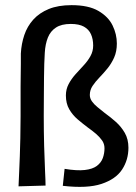

<svg xmlns="http://www.w3.org/2000/svg" viewBox="-20 -721 529 746"><path d="M52 3Q53 -25 54.5 -53.5Q56 -82 57 -114Q58 -146 59 -184.5Q60 -223 60 -270Q60 -304 60 -332Q60 -360 60 -384.5Q60 -409 60.5 -431Q61 -453 61 -473Q61 -493 61 -513Q63 -551 74.5 -585Q86 -619 109.5 -645Q133 -671 169.5 -686Q206 -701 258 -701Q324 -701 362.5 -678.5Q401 -656 417.5 -622Q434 -588 434 -552Q434 -521 423.5 -497.5Q413 -474 397.5 -455Q382 -436 366 -419.5Q350 -403 339.5 -387Q329 -371 329 -352Q329 -339 337 -327.5Q345 -316 358.5 -305Q372 -294 387 -282Q408 -267 429.5 -248Q451 -229 465 -204.5Q479 -180 479 -147Q479 -100 454.5 -62.5Q430 -25 374.5 -6.5Q319 12 224 1L231 -65Q279 -57 309.5 -60.5Q340 -64 356.5 -76.5Q373 -89 379.5 -107Q386 -125 386 -145Q386 -162 376.5 -175.5Q367 -189 353 -201Q339 -213 322 -225Q302 -240 282 -257Q262 -274 249 -296.5Q236 -319 236 -350Q236 -374 246.5 -394Q257 -414 273 -432Q289 -450 305 -467Q321 -484 331.5 -503Q342 -522 342 -544Q342 -569 333.5 -588Q325 -607 306 -617.5Q287 -628 255 -628Q219 -628 197.5 -614Q176 -600 166 -575Q156 -550 154 -516Q153 -496 152 -473Q151 -450 151 -421.5Q151 -393 150.5 -356Q150 -319 150 -271Q150 -210 151.5 -154Q153 -98 155 -57.5Q157 -17 157 0Z"/></svg>

Font: Truculenta SemiBold
Style: Regular
Weight: 600
Version: Version 1.002